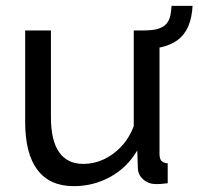

<svg xmlns="http://www.w3.org/2000/svg" viewBox="-20 -626 678 656"><path d="M66 -522H154V-226Q154 -146 182 -106Q210 -66 265 -66Q301 -66 334.5 -81.5Q368 -97 395 -126Q422 -155 437 -195V-522H525V-100Q525 -84 531.5 -76.5Q538 -69 553 -68V0Q538 2 529.5 2.5Q521 3 513 3Q488 3 470 -12.5Q452 -28 451 -51L449 -112Q415 -54 357.5 -22Q300 10 232 10Q150 10 108 -45.5Q66 -101 66 -209ZM469 -522Q504 -522 521.5 -528Q539 -534 549 -545Q559 -558 562 -572.5Q565 -587 566 -606H638Q637 -588 633.5 -570Q630 -552 623 -535.5Q616 -519 603 -504Q590 -489 569.5 -478.5Q549 -468 523 -463Q497 -458 467 -458Z"/></svg>

Font: YasnoRaleway Medium
Style: Regular
Weight: 500
Designer: Matt McInerney, Pablo Impallari, Rodrigo Fuenzalida
Foundry: Matt McInerney, Pablo Impallari, Rodrigo Fuenzalida
Version: Version 4.026